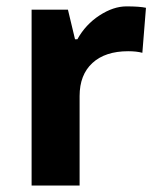

<svg xmlns="http://www.w3.org/2000/svg" viewBox="-20 -576 494 596"><path d="M433.1 -551.8 421.9 -412.1Q403.8 -417 377.9 -417Q306.6 -417 266.8 -380.4Q227.1 -343.8 227.1 -277.8V0H78.1V-545.9H190.9L212.9 -454.1H220.2Q245.6 -500 288.8 -528.1Q332 -556.2 372.6 -556.2Q413.1 -556.2 433.1 -551.8Z"/></svg>

Font: OpenSans-Bold
Style: Bold
Weight: 700
Foundry: Ascender Corporation
Version: Version 1.10